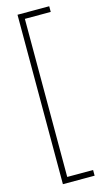

<svg xmlns="http://www.w3.org/2000/svg" viewBox="-150 -847 616 1111"><g transform="rotate(-15 157.5 -291.5)"><path d="M270 216V182H115V-765H270V-799H80V216Z"/></g></svg>

Font: Noto Sans Sinhala UI ExtraCondensed ExtraLight
Style: Regular
Weight: 200
Width: 2
Designer: Jelle Bosma - Monotype Design Team
Foundry: Monotype Imaging Inc.
Version: Version 2.006